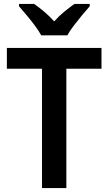

<svg xmlns="http://www.w3.org/2000/svg" viewBox="-20 -958 552 978"><path d="M318 0H194V-608H15V-714H497V-608H318ZM190 -778Q178 -800 158 -827Q138 -854 116 -880Q94 -906 77 -926V-938H154Q177 -922 204.5 -899Q232 -876 256 -849Q281 -877 307.5 -898.5Q334 -920 359 -938H437V-926Q420 -907 398 -880.5Q376 -854 355.5 -827Q335 -800 323 -778Z"/></svg>

Font: Noto Sans Gurmukhi UI SemiCondensed SemiBold
Style: Regular
Weight: 600
Width: 4
Designer: Jelle Bosma - Monotype Design Team
Foundry: Monotype Imaging Inc.
Version: Version 2.004; ttfautohint (v1.8.4.7-5d5b)